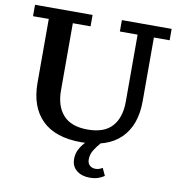

<svg xmlns="http://www.w3.org/2000/svg" viewBox="-93 -767 973 1045"><g transform="rotate(10 393.5 -244.5)"><path d="M393 11Q249 11 176 -61.5Q103 -134 103 -267V-619H16V-682H334V-619H236V-248Q236 -161 280 -112Q324 -63 415 -63Q507 -63 550.5 -112Q594 -161 594 -248V-619H496V-682H771V-619H684V-267Q684 -134 610.5 -61.5Q537 11 393 11ZM471 193Q428 193 399.5 170.5Q371 148 371 107Q371 77 384.5 52Q398 27 420 5Q442 -17 466 -35L500 -3Q479 21 464.5 44.5Q450 68 450 96Q450 117 462.5 128.5Q475 140 494 140Q506 140 514.5 137Q523 134 533 128L552 169Q539 179 518.5 186Q498 193 471 193Z"/></g></svg>

Font: Montagu Slab 120pt Medium
Style: Regular
Weight: 500
Designer: Florian Karsten
Foundry: Florian Karsten
Version: Version 1.000